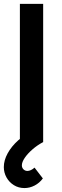

<svg xmlns="http://www.w3.org/2000/svg" viewBox="-24 -740 325 1000"><path d="M103.1 239.5Q72.6 239.5 48.2 224.3Q23.8 209.1 9.8 184Q-4.1 158.8 -4.1 130.3Q-4.1 95.1 15.8 58.7Q35.8 22.2 70.5 -8.8Q105.3 -39.9 148.1 -60.5L200.8 0Q170.6 15.9 145.2 38Q119.8 60.1 104.8 82.2Q89.9 104.3 89.9 121.2Q89.9 133.6 98.3 142Q106.8 150.3 118.9 150.3Q127.3 150.3 136.9 145.9Q146.5 141.5 155.9 133L199.2 189.3Q181.6 213.2 156.2 226.3Q130.8 239.5 103.1 239.5ZM79.6 0V-720H200.8V0Z"/></svg>

Font: Vela Sans GX ExtLt
Style: Regular
Weight: 200
Designer: Principal design: Mikhail Sharanda - project Manrope.
Design modification: Ravid Balaliev
Foundry: Mikhail Sharanda
Version: Version 1.001